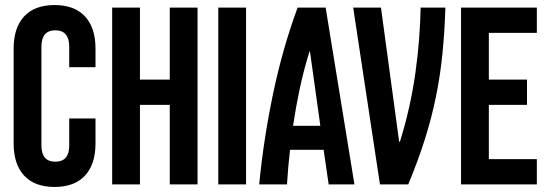

<svg xmlns="http://www.w3.org/2000/svg" viewBox="-20 -730 2167 760"><path d="M196 10Q117 10 75.5 -35Q34 -80 34 -162V-538Q34 -620 75.5 -665Q117 -710 196 -710Q275 -710 316.5 -665Q358 -620 358 -538V-464H254V-545Q254 -610 199 -610Q144 -610 144 -545V-154Q144 -90 199 -90Q254 -90 254 -154V-261H358V-162Q358 -80 316.5 -35Q275 10 196 10Z M424 -700H534V-415H652V-700H762V0H652V-315H534V0H424Z M844 -700H954V0H844Z M1248 -232 1207 -526H1205Q1182 -452 1166.5 -379Q1151 -306 1140 -232ZM1006 0Q1023 -177 1060.5 -357Q1098 -537 1158 -700H1269L1383 0H1281L1261 -137H1128Q1120 -67 1116 0Z M1378 -700H1488L1560 -169H1563Q1584 -236 1599.5 -305.5Q1615 -375 1624.5 -443Q1634 -511 1639 -576.5Q1644 -642 1645 -700H1743Q1740 -605 1731.5 -519Q1723 -433 1706 -349Q1689 -265 1662 -179.5Q1635 -94 1596 0H1484Z M1805 -700H2105V-600H1915V-415H2066V-315H1915V-100H2105V0H1805Z"/></svg>

Font: Booming Bebas 2
Style: Regular
Weight: 400
Designer: Ryoichi Tsunekawa
Foundry: Ryoichi Tsunekawa
Version: Version 2.000